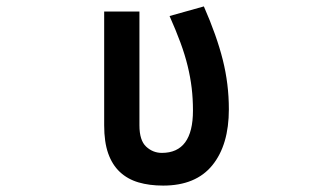

<svg xmlns="http://www.w3.org/2000/svg" viewBox="-20 -522 1040 599"><path d="M694 -181Q694 -70 642.5 -6.5Q591 57 489 57Q446 57 412 47Q378 37 354 14.5Q330 -8 317.5 -43.5Q305 -79 305 -131V-486H415V-131Q415 -84 436 -64.5Q457 -45 485 -45Q582 -45 582 -177Q582 -214 578 -247.5Q574 -281 565.5 -316Q557 -351 543 -389Q529 -427 509 -472L616 -502Q656 -411 675 -335.5Q694 -260 694 -181Z"/></svg>

Font: NanumGothicCoding
Style: Bold
Weight: 700
Monospace: yes
Designer: Kwon Bruce; Nicolas Noh; Sung-woo Choi; Go-un Cha; Soo-hyun Park;
Foundry: NHN Corporation
Version: Version 2.000;PS 1;hotconv 1.0.49;makeotf.lib2.0.14853